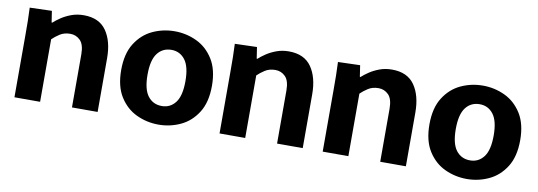

<svg xmlns="http://www.w3.org/2000/svg" viewBox="-48 -809 3076 1098"><g transform="rotate(10 1490.5 -260.0)"><path d="M58 -355Q58 -402 57.5 -443Q57 -484 55 -520L183 -524L193 -458H197Q213 -473 238.5 -490Q264 -507 296.5 -519Q329 -531 368 -531Q457 -531 499 -471Q541 -411 541 -312V0H392V-308Q392 -365 368 -389Q344 -413 310 -413Q275 -413 249.5 -396.5Q224 -380 207 -363V0H58Z M896 11Q828 11 768 -17Q708 -45 670 -105Q632 -165 632 -260Q632 -355 670 -415Q708 -475 768 -503Q828 -531 896 -531Q963 -531 1023 -503Q1083 -475 1121 -415Q1159 -355 1159 -260Q1159 -165 1121 -105Q1083 -45 1023 -17Q963 11 896 11ZM896 -97Q945 -97 975 -136Q1005 -175 1005 -260Q1005 -345 975 -384Q945 -423 896 -423Q845 -423 815 -384Q785 -345 785 -260Q785 -175 815 -136Q845 -97 896 -97Z M1249 -355Q1249 -402 1248.5 -443Q1248 -484 1246 -520L1374 -524L1384 -458H1388Q1404 -473 1429.5 -490Q1455 -507 1487.5 -519Q1520 -531 1559 -531Q1648 -531 1690 -471Q1732 -411 1732 -312V0H1583V-308Q1583 -365 1559 -389Q1535 -413 1501 -413Q1466 -413 1440.5 -396.5Q1415 -380 1398 -363V0H1249Z M1848 -355Q1848 -402 1847.5 -443Q1847 -484 1845 -520L1973 -524L1983 -458H1987Q2003 -473 2028.5 -490Q2054 -507 2086.5 -519Q2119 -531 2158 -531Q2247 -531 2289 -471Q2331 -411 2331 -312V0H2182V-308Q2182 -365 2158 -389Q2134 -413 2100 -413Q2065 -413 2039.5 -396.5Q2014 -380 1997 -363V0H1848Z M2686 11Q2618 11 2558 -17Q2498 -45 2460 -105Q2422 -165 2422 -260Q2422 -355 2460 -415Q2498 -475 2558 -503Q2618 -531 2686 -531Q2753 -531 2813 -503Q2873 -475 2911 -415Q2949 -355 2949 -260Q2949 -165 2911 -105Q2873 -45 2813 -17Q2753 11 2686 11ZM2686 -97Q2735 -97 2765 -136Q2795 -175 2795 -260Q2795 -345 2765 -384Q2735 -423 2686 -423Q2635 -423 2605 -384Q2575 -345 2575 -260Q2575 -175 2605 -136Q2635 -97 2686 -97Z"/></g></svg>

Font: Murecho SemiBold
Style: Regular
Weight: 600
Designer: Neil Summerour
Foundry: Positype
Version: Version 1.010; ttfautohint (v1.8.3)